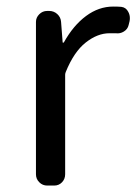

<svg xmlns="http://www.w3.org/2000/svg" viewBox="-20 -577 428 597"><path d="M127 0Q112.3 0 102.1 -10.3Q91.8 -20.5 91.8 -35.2V-508.8Q91.8 -522.5 102.1 -532.7Q112.3 -543 127 -543H132.8Q147.5 -543 158.2 -533.2Q168.9 -523.4 169.9 -508.8L174.8 -445.3Q174.8 -444.3 176.3 -444.3Q177.7 -444.3 178.7 -445.3Q208 -498 247.6 -527.3Q287.1 -556.6 332 -556.6Q346.7 -556.6 357.4 -555.7Q372.1 -553.7 378.9 -540Q383.8 -531.2 383.8 -520.5Q383.8 -515.6 382.8 -510.7L379.9 -499Q377 -486.3 365.2 -479Q353.5 -471.7 339.8 -473.6Q331.1 -473.6 320.3 -473.6Q283.2 -473.6 246.6 -444.8Q210 -416 184.6 -353.5Q182.6 -348.6 182.6 -344.7V-35.2Q182.6 -20.5 172.9 -10.3Q163.1 0 148.4 0Z"/></svg>

Font: Gen Jyuu GothicL Regular
Style: Regular
Weight: 400
Designer: [Source Han Sans]
Ryoko NISHIZUKA  (kana & ideographs); Paul D. Hunt (Latin, Greek & Cyrillic); Wenlong ZHANG  (bopomofo
Version: Version 1.002.20150607